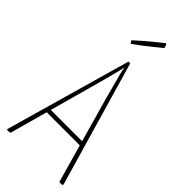

<svg xmlns="http://www.w3.org/2000/svg" viewBox="-287 -961 1010 1010"><g transform="rotate(45 218.0 -455.5)"><path d="M24 1Q23 1 19 1Q15 1 10 0L210 -703Q210 -705 215 -705Q218 -705 220.5 -704.5Q223 -704 224 -703L425 -10Q427 -4 425 -1.5Q423 1 417 1Q414 1 409.5 1Q405 1 401 0L268 -470Q256 -516 244.5 -557.5Q233 -599 225.5 -629Q218 -659 217 -669Q216 -659 208.5 -629Q201 -599 190 -557.5Q179 -516 166 -470L38 -6Q37 -1 33 0Q29 1 24 1ZM92 -212V-236H355V-212ZM152 -779Q152 -779 149.5 -783Q147 -787 144.5 -791Q142 -795 142 -795Q167 -818 191.5 -839Q216 -860 236.5 -876.5Q257 -893 269 -902.5Q281 -912 281 -912Q287 -912 290.5 -900.5Q294 -889 294 -889Q294 -889 282.5 -879.5Q271 -870 251.5 -854Q232 -838 206.5 -818.5Q181 -799 152 -779Z"/></g></svg>

Font: Yanone Kaffeesatz ExtraLight
Style: Regular
Weight: 200
Designer: Yanone (Cyrillic: Daniel Pouzeot, Huerta Tipografica, and Cyreal)
Foundry: Yanone
Version: Version 2.003